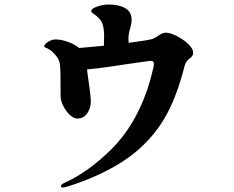

<svg xmlns="http://www.w3.org/2000/svg" viewBox="-20 -802 1040 852"><path d="M837 -569Q837 -559 833.5 -554Q830 -549 822 -543Q804 -530 799 -509Q769 -389 723.5 -301.5Q678 -214 601 -144Q524 -74 404 -21Q364 -3 318.5 13Q273 29 262 30H259Q250 30 250 24Q250 16 269 8Q374 -40 475.5 -141Q577 -242 632 -400Q642 -429 652.5 -469Q663 -509 663 -518Q663 -532 650 -532Q643 -532 554 -519Q536 -516 470 -506.5Q404 -497 366 -494Q383 -377 383 -352Q383 -322 367 -299Q351 -276 323 -276Q307 -276 290 -292Q273 -308 261 -331.5Q249 -355 249 -376Q249 -498 246 -517Q243 -537 228.5 -555Q214 -573 198 -583Q192 -587 184 -590Q176 -593 176 -596Q176 -605 193 -616Q210 -627 225 -627Q251 -627 281 -616.5Q311 -606 331 -589Q355 -591 441 -599L442 -642Q442 -678 433.5 -699.5Q425 -721 395 -741Q385 -747 385 -753Q385 -764 411.5 -773Q438 -782 462 -782Q507 -782 535.5 -766Q564 -750 564 -713Q564 -697 558 -677Q550 -653 550 -631Q550 -618 551 -612Q637 -623 656 -629Q669 -634 682 -643Q700 -657 716 -657Q734 -657 763.5 -642.5Q793 -628 815 -607Q837 -586 837 -569Z"/></svg>

Font: Shippori Antique
Style: Regular
Weight: 400
Designer: FONTDASU
Foundry: FONTDASU / Google Inc. / but / Adobe
Version: Version 2.001